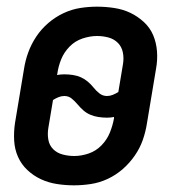

<svg xmlns="http://www.w3.org/2000/svg" viewBox="-20 -548 540 576"><path d="M202 8Q176 8 150.5 4Q125 0 102.5 -10.5Q80 -21 62 -38Q44 -55 34 -77.5Q24 -100 22.5 -126Q21 -152 25 -179L52 -341Q56 -367 65 -391.5Q74 -416 89 -438.5Q104 -461 125 -479Q146 -497 170.5 -508.5Q195 -520 220.5 -524Q246 -528 271 -528Q297 -528 323 -524Q349 -520 371 -509.5Q393 -499 411.5 -482Q430 -465 439.5 -442.5Q449 -420 451 -394Q453 -368 448 -341L421 -179Q417 -153 408.5 -128.5Q400 -104 384.5 -81.5Q369 -59 348.5 -41Q328 -23 303.5 -11.5Q279 0 253 4Q227 8 202 8ZM301 -260Q310 -260 318.5 -263.5Q327 -267 335 -272L349 -356Q352 -374 348.5 -391Q345 -408 333.5 -419.5Q322 -431 305.5 -435.5Q289 -440 271 -440Q250 -440 227.5 -432.5Q205 -425 188.5 -408Q172 -391 163.5 -370Q155 -349 152 -327L151 -323Q156 -324 162 -324.5Q168 -325 173 -325Q186 -325 199 -323Q212 -321 223 -316Q234 -311 243.5 -303Q253 -295 260.5 -285.5Q268 -276 278 -268Q288 -260 301 -260ZM203 -80Q224 -80 246 -87.5Q268 -95 284.5 -112Q301 -129 309.5 -150Q318 -171 322 -193V-197Q317 -196 311.5 -195.5Q306 -195 301 -195Q288 -195 275 -197Q262 -199 250.5 -204Q239 -209 230 -217Q221 -225 213 -234.5Q205 -244 195.5 -252Q186 -260 173 -260Q164 -260 155.5 -256.5Q147 -253 139 -248L125 -164Q122 -146 125 -129Q128 -112 139.5 -100.5Q151 -89 168 -84.5Q185 -80 203 -80Z"/></svg>

Font: Iosevka Curly Semibold
Style: Italic
Weight: 600
Italic angle: -9°
Monospace: yes
Designer: Belleve Invis
Foundry: Belleve Invis
Version: Version 22.1.2; ttfautohint (v1.8.4)